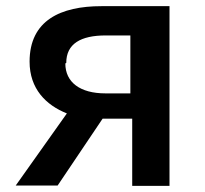

<svg xmlns="http://www.w3.org/2000/svg" viewBox="-20 -572 664 623"><path d="M31 30H167L313 -187H409V31H530V-552H309C177 -552 76 -506 76 -372C76 -284 129 -231 197 -204ZM195 -368C195 -430 242 -457 323 -457H403V-269H322C240 -269 192 -305 192 -366Z"/></svg>

Font: GenEiGothic-pro-SemiBold
Style: Regular
Weight: 500
Designer: Ryoko NISHIZUKA (kana & ideographs); Paul D. Hunt (Latin, Greek & Cyrillic); Wenlong ZHANG (bopomofo); Sandoll Communica
Foundry: Adobe Systems Incorporated; o_tamon
Version: Version 1.000.140830